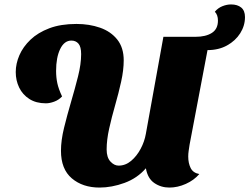

<svg xmlns="http://www.w3.org/2000/svg" viewBox="-20 -826 1125 866"><path d="M429 20Q353 20 304 -21.5Q255 -63 255 -146Q255 -193 269 -250Q283 -307 300.5 -366.5Q318 -426 332 -481.5Q346 -537 346 -582Q346 -615 334 -629Q322 -643 302 -643Q270 -643 251.5 -605Q233 -567 233 -506Q233 -477 238.5 -451Q244 -425 260 -391Q245 -375 224.5 -367.5Q204 -360 187 -360Q143 -360 112.5 -379.5Q82 -399 66.5 -431Q51 -463 51 -501Q51 -539 67.5 -577Q84 -615 117.5 -647Q151 -679 202.5 -698.5Q254 -718 325 -718Q383 -718 431.5 -701Q480 -684 509 -647.5Q538 -611 538 -554Q538 -510 526.5 -458Q515 -406 499.5 -352Q484 -298 472.5 -246.5Q461 -195 461 -152Q461 -116 478 -97.5Q495 -79 515 -79Q546 -79 571.5 -100.5Q597 -122 614.5 -155Q632 -188 638 -223L717 -660H862Q908 -660 935.5 -677.5Q963 -695 963 -733Q963 -759 949 -773Q963 -790 983 -798Q1003 -806 1022 -806Q1051 -806 1068 -792Q1085 -778 1085 -749Q1085 -710 1063.5 -676Q1042 -642 1004 -621Q966 -600 916 -600L835 -173Q833 -159 831 -146Q829 -133 829 -120Q829 -90 840 -68Q851 -46 879 -41Q855 -13 818 3.5Q781 20 744 20Q706 20 676 -0.5Q646 -21 638 -67Q599 -22 541.5 -1Q484 20 429 20Z"/></svg>

Font: Sansita Swashed ExtraBold
Style: Regular
Weight: 800
Designer: Pablo Cosgaya
Foundry: Omnibus-Type
Version: Version 1.003; ttfautohint (v1.8.3)